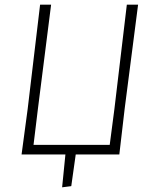

<svg xmlns="http://www.w3.org/2000/svg" viewBox="-20 -659 657 819"><path d="M72 0 98 -194 151 -639H198L142 -197L123 -41H448L468 -194L521 -639H569L512 -197L489 0H303L284 135L245 140L259 0Z"/></svg>

Font: Alegreya Sans Light
Style: Italic
Weight: 300
Italic angle: -7°
Designer: Juan Pablo del Peral
Foundry: Huerta Tipografica
Version: Version 2.007